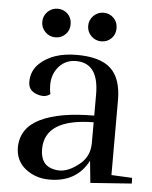

<svg xmlns="http://www.w3.org/2000/svg" viewBox="-51 -721 615 775"><g transform="rotate(5 256.5 -333.0)"><path d="M214 -28Q203 -28 191 -31Q138 -43 138 -108Q138 -232 336 -234V-148Q335 -93 293 -61Q252 -28 214 -28ZM40 -108Q40 -52 81 -20Q122 12 178 12Q288 12 335 -78L344 11L511 -1L510 -24L426 -28V-331Q426 -419 383 -459Q340 -499 245 -499Q149 -499 96 -450Q63 -420 63 -374Q63 -340 95 -328Q109 -322 124 -322Q139 -322 152 -332Q148 -349 148 -368Q148 -407 168 -435Q196 -474 244 -474Q336 -474 336 -347V-261Q196 -261 118 -223Q42 -186 40 -108ZM193 -579Q209 -595 209 -620Q209 -645 193 -661Q176 -678 152 -678Q128 -678 111 -661Q94 -644 94 -620Q94 -596 111 -579Q128 -562 152 -562Q176 -562 193 -579ZM379 -579Q395 -595 395 -620Q395 -645 379 -661Q362 -678 338 -678Q314 -678 297 -661Q280 -644 280 -620Q280 -596 297 -579Q314 -562 338 -562Q362 -562 379 -579Z"/></g></svg>

Font: Rufina
Style: Regular
Weight: 400
Designer: Martin Sommaruga
Foundry: Martin Sommaruga
Version: Version